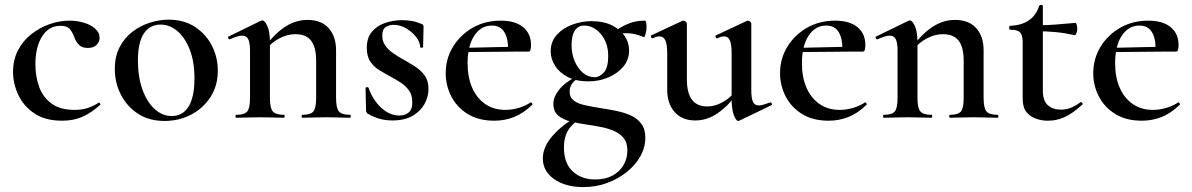

<svg xmlns="http://www.w3.org/2000/svg" viewBox="-20 -479 4848 781"><path d="M233 12Q164 12 120 -17.5Q76 -47 54.5 -93Q33 -139 33 -186Q33 -236 53.5 -275Q74 -314 108 -340.5Q142 -367 182.5 -381Q223 -395 263 -395Q292 -395 320 -387Q348 -379 366.5 -363Q385 -347 385 -325Q385 -309 373 -296.5Q361 -284 337 -284Q315 -284 302.5 -295.5Q290 -307 282 -328Q274 -350 263 -362Q252 -374 226 -374Q178 -374 151 -330.5Q124 -287 124 -218Q124 -167 139.5 -125Q155 -83 190 -57.5Q225 -32 283 -32Q312 -32 334.5 -39Q357 -46 381 -61Q383 -63 386.5 -59Q390 -55 388 -53Q353 -21 316.5 -4.5Q280 12 233 12Z M649 13Q587 13 542 -16Q497 -45 472 -93.5Q447 -142 447 -198Q447 -250 467 -288Q487 -326 519.5 -350.5Q552 -375 590.5 -387Q629 -399 666 -399Q729 -399 774 -369Q819 -339 842.5 -292Q866 -245 866 -192Q866 -130 836 -84Q806 -38 757 -12.5Q708 13 649 13ZM679 -7Q723 -7 747 -45.5Q771 -84 771 -160Q771 -229 751.5 -278Q732 -327 701 -353Q670 -379 633 -379Q589 -379 565 -342.5Q541 -306 541 -233Q541 -167 559 -116Q577 -65 608.5 -36Q640 -7 679 -7Z M1210 0Q1207 0 1207 -6Q1207 -12 1210 -12Q1244 -12 1255 -26Q1266 -40 1266 -81V-231Q1266 -287 1245.5 -313.5Q1225 -340 1181 -340Q1149 -340 1115.5 -322.5Q1082 -305 1060 -274L1055 -286Q1094 -339 1137.5 -368.5Q1181 -398 1231 -398Q1287 -398 1317 -364.5Q1347 -331 1347 -274V-81Q1347 -40 1358.5 -26Q1370 -12 1404 -12Q1407 -12 1407 -6Q1407 0 1404 0Q1385 0 1360 -1Q1335 -2 1307 -2Q1280 -2 1254.5 -1Q1229 0 1210 0ZM941 0Q938 0 938 -6Q938 -12 941 -12Q975 -12 986 -26Q997 -40 997 -81V-272Q997 -304 990 -319Q983 -334 965 -334Q956 -334 943 -330Q930 -326 915 -319Q911 -318 908.5 -323.5Q906 -329 909 -330L1040 -394Q1045 -396 1047 -396Q1057 -396 1067.5 -373Q1078 -350 1078 -306V-81Q1078 -40 1089.5 -26Q1101 -12 1135 -12Q1138 -12 1138 -6Q1138 0 1135 0Q1116 0 1091 -1Q1066 -2 1038 -2Q1011 -2 985.5 -1Q960 0 941 0Z M1535 -334Q1535 -311 1547 -294Q1559 -277 1578 -263.5Q1597 -250 1619 -238Q1644 -224 1667.5 -209Q1691 -194 1707 -172.5Q1723 -151 1723 -117Q1723 -85 1706.5 -55.5Q1690 -26 1657.5 -7.5Q1625 11 1576 11Q1551 11 1527 5Q1503 -1 1475 -17Q1473 -19 1471 -22Q1469 -25 1469 -29L1467 -121Q1467 -124 1472.5 -124.5Q1478 -125 1479 -122Q1490 -90 1509.5 -64Q1529 -38 1553.5 -23.5Q1578 -9 1604 -9Q1629 -9 1643.5 -22.5Q1658 -36 1657 -64Q1657 -92 1644 -110.5Q1631 -129 1611.5 -142Q1592 -155 1571 -166Q1547 -179 1524.5 -192.5Q1502 -206 1487 -227.5Q1472 -249 1472 -284Q1472 -325 1492.5 -349.5Q1513 -374 1546 -385.5Q1579 -397 1614 -397Q1635 -397 1653.5 -394Q1672 -391 1694 -382Q1703 -379 1703 -371Q1703 -352 1702 -332Q1701 -312 1701 -287Q1701 -285 1695 -285Q1689 -285 1689 -287Q1689 -307 1673 -328Q1657 -349 1632.5 -363.5Q1608 -378 1581 -378Q1563 -378 1549 -369Q1535 -360 1535 -334Z M1991 12Q1927 12 1883 -15Q1839 -42 1816 -86.5Q1793 -131 1793 -181Q1793 -240 1822.5 -288.5Q1852 -337 1902.5 -366Q1953 -395 2017 -395Q2076 -395 2108 -368.5Q2140 -342 2140 -296Q2140 -285 2138 -277Q2136 -269 2129 -269H2046Q2049 -317 2033 -346Q2017 -375 1981 -375Q1936 -375 1909 -333.5Q1882 -292 1882 -222Q1882 -165 1900.5 -122.5Q1919 -80 1953.5 -56Q1988 -32 2036 -32Q2061 -32 2088 -39.5Q2115 -47 2138 -62Q2140 -64 2143.5 -60Q2147 -56 2145 -53Q2109 -18 2071 -3Q2033 12 1991 12ZM1853 -267 1852 -284 2074 -289V-269Z M2353 282Q2280 282 2234 249.5Q2188 217 2188 165Q2188 140 2200.5 113.5Q2213 87 2242.5 57.5Q2272 28 2325 -5L2335 6Q2320 17 2305.5 32Q2291 47 2282.5 68.5Q2274 90 2274 122Q2274 185 2309.5 218Q2345 251 2401 251Q2442 251 2471 235.5Q2500 220 2516 193Q2532 166 2532 133Q2532 102 2517.5 83.5Q2503 65 2479.5 54.5Q2456 44 2427 38Q2398 32 2368 28Q2334 23 2302.5 15.5Q2271 8 2251 -8.5Q2231 -25 2231 -57Q2231 -85 2255 -115Q2279 -145 2327 -169L2335 -162Q2316 -152 2306.5 -138Q2297 -124 2297 -106Q2297 -83 2314 -70Q2331 -57 2359.5 -51Q2388 -45 2418 -40Q2451 -35 2484 -28.5Q2517 -22 2544.5 -10Q2572 2 2588.5 24Q2605 46 2605 81Q2605 120 2585.5 155.5Q2566 191 2531 219.5Q2496 248 2450.5 265Q2405 282 2353 282ZM2374 -148Q2324 -148 2290 -165.5Q2256 -183 2238 -211.5Q2220 -240 2220 -270Q2220 -310 2245 -337.5Q2270 -365 2308.5 -379Q2347 -393 2386 -393Q2435 -393 2469 -376Q2503 -359 2521 -332.5Q2539 -306 2539 -274Q2539 -236 2515.5 -208Q2492 -180 2454.5 -164Q2417 -148 2374 -148ZM2399 -165Q2419 -165 2436.5 -184.5Q2454 -204 2454 -251Q2454 -305 2424.5 -340Q2395 -375 2356 -375Q2332 -375 2318.5 -355Q2305 -335 2305 -295Q2305 -260 2317.5 -230.5Q2330 -201 2351 -183Q2372 -165 2399 -165ZM2473 -315 2474 -347Q2505 -370 2535.5 -382.5Q2566 -395 2602 -395Q2607 -395 2608.5 -387.5Q2610 -380 2610 -369Q2610 -356 2606 -341Q2602 -326 2599 -328Q2583 -335 2565 -339.5Q2547 -344 2527 -344Q2516 -344 2504 -342.5Q2492 -341 2479 -337Z M2808 11Q2755 11 2724.5 -23Q2694 -57 2694 -114V-263Q2694 -298 2686.5 -314.5Q2679 -331 2663 -331Q2651 -331 2635 -323Q2631 -322 2628.5 -328Q2626 -334 2629 -335L2755 -394Q2758 -395 2760 -395Q2764 -395 2769 -391Q2774 -387 2774 -384V-157Q2774 -101 2794.5 -73.5Q2815 -46 2857 -46Q2889 -46 2921.5 -64.5Q2954 -83 2975 -113L2981 -101Q2943 -49 2900 -19Q2857 11 2808 11ZM3036 -384V-113Q3036 -79 3043 -64.5Q3050 -50 3067 -50Q3075 -50 3086 -53.5Q3097 -57 3112 -62Q3116 -64 3119 -58.5Q3122 -53 3118 -51L2987 12Q2985 13 2983 13Q2974 13 2965 -11Q2956 -35 2956 -79V-263Q2956 -298 2949 -314.5Q2942 -331 2925 -331Q2913 -331 2897 -323Q2893 -322 2891 -328Q2889 -334 2892 -335L3018 -394Q3020 -395 3022 -395Q3027 -395 3031.5 -391Q3036 -387 3036 -384Z M3351 12Q3287 12 3243 -15Q3199 -42 3176 -86.5Q3153 -131 3153 -181Q3153 -240 3182.5 -288.5Q3212 -337 3262.5 -366Q3313 -395 3377 -395Q3436 -395 3468 -368.5Q3500 -342 3500 -296Q3500 -285 3498 -277Q3496 -269 3489 -269H3406Q3409 -317 3393 -346Q3377 -375 3341 -375Q3296 -375 3269 -333.5Q3242 -292 3242 -222Q3242 -165 3260.5 -122.5Q3279 -80 3313.5 -56Q3348 -32 3396 -32Q3421 -32 3448 -39.5Q3475 -47 3498 -62Q3500 -64 3503.5 -60Q3507 -56 3505 -53Q3469 -18 3431 -3Q3393 12 3351 12ZM3213 -267 3212 -284 3434 -289V-269Z M3844 0Q3841 0 3841 -6Q3841 -12 3844 -12Q3878 -12 3889 -26Q3900 -40 3900 -81V-231Q3900 -287 3879.5 -313.5Q3859 -340 3815 -340Q3783 -340 3749.5 -322.5Q3716 -305 3694 -274L3689 -286Q3728 -339 3771.5 -368.5Q3815 -398 3865 -398Q3921 -398 3951 -364.5Q3981 -331 3981 -274V-81Q3981 -40 3992.5 -26Q4004 -12 4038 -12Q4041 -12 4041 -6Q4041 0 4038 0Q4019 0 3994 -1Q3969 -2 3941 -2Q3914 -2 3888.5 -1Q3863 0 3844 0ZM3575 0Q3572 0 3572 -6Q3572 -12 3575 -12Q3609 -12 3620 -26Q3631 -40 3631 -81V-272Q3631 -304 3624 -319Q3617 -334 3599 -334Q3590 -334 3577 -330Q3564 -326 3549 -319Q3545 -318 3542.5 -323.5Q3540 -329 3543 -330L3674 -394Q3679 -396 3681 -396Q3691 -396 3701.5 -373Q3712 -350 3712 -306V-81Q3712 -40 3723.5 -26Q3735 -12 3769 -12Q3772 -12 3772 -6Q3772 0 3769 0Q3750 0 3725 -1Q3700 -2 3672 -2Q3645 -2 3619.5 -1Q3594 0 3575 0Z M4242 12Q4218 12 4194.5 4Q4171 -4 4155.5 -23Q4140 -42 4140 -77V-303Q4140 -325 4135.5 -337Q4131 -349 4120 -353.5Q4109 -358 4089 -358Q4085 -358 4085 -366Q4085 -374 4089 -374Q4136 -376 4165.5 -396.5Q4195 -417 4207 -455Q4208 -459 4215 -459Q4222 -459 4222 -455V-110Q4222 -69 4242.5 -51Q4263 -33 4296 -33Q4320 -33 4340.5 -42.5Q4361 -52 4375 -63Q4378 -65 4382 -60.5Q4386 -56 4382 -53Q4345 -19 4312.5 -3.5Q4280 12 4242 12ZM4351 -336Q4311 -345 4273.5 -348.5Q4236 -352 4193 -352V-376Q4234 -376 4272.5 -379Q4311 -382 4355 -386Q4357 -386 4359.5 -379Q4362 -372 4362 -362Q4362 -353 4358.5 -344Q4355 -335 4351 -336Z M4625 12Q4561 12 4517 -15Q4473 -42 4450 -86.5Q4427 -131 4427 -181Q4427 -240 4456.5 -288.5Q4486 -337 4536.5 -366Q4587 -395 4651 -395Q4710 -395 4742 -368.5Q4774 -342 4774 -296Q4774 -285 4772 -277Q4770 -269 4763 -269H4680Q4683 -317 4667 -346Q4651 -375 4615 -375Q4570 -375 4543 -333.5Q4516 -292 4516 -222Q4516 -165 4534.5 -122.5Q4553 -80 4587.5 -56Q4622 -32 4670 -32Q4695 -32 4722 -39.5Q4749 -47 4772 -62Q4774 -64 4777.5 -60Q4781 -56 4779 -53Q4743 -18 4705 -3Q4667 12 4625 12ZM4487 -267 4486 -284 4708 -289V-269Z"/></svg>

Font: Cormorant Light SemiBold
Style: Regular
Weight: 600
Version: Version 4.000